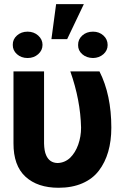

<svg xmlns="http://www.w3.org/2000/svg" viewBox="-20 -887 596 917"><path d="M44.4 -203.1V-545.9H190.4V-201.7Q191.4 -165.5 200.2 -146Q215.8 -109.4 254.9 -108.4Q289.1 -109.4 314.9 -133.3Q339.8 -157.7 353.5 -196Q367.2 -234.4 367.2 -277.3Q364.3 -408.7 315.9 -545.9H455.1Q511.7 -434.1 511.7 -277.3Q511.7 -213.9 496.8 -162.4Q481.9 -110.8 452.1 -71.8Q422.4 -32.7 373.3 -11.5Q324.2 9.8 259.8 9.8Q159.2 9.8 101.6 -43.2Q43.9 -96.2 44.4 -203.1ZM300.8 -700.2H225.6L248 -867.2H380.4ZM41 -672.9Q40.5 -699.2 61 -717.5Q81.5 -735.8 111.8 -735.8Q141.6 -735.8 162.4 -717.3Q183.1 -698.7 183.1 -672.9Q183.1 -646.5 162.4 -628.2Q141.6 -609.9 111.8 -609.9Q81.5 -609.9 61 -628.2Q40.5 -646.5 41 -672.9ZM353 -671.9Q352.5 -698.7 372.8 -717.3Q393.1 -735.8 424.3 -735.8Q453.6 -735.8 473.9 -717.5Q494.1 -699.2 494.1 -671.9Q494.1 -646 473.9 -628.2Q453.6 -610.4 424.3 -609.9Q393.1 -610.4 372.8 -628.2Q352.5 -646 353 -671.9Z"/></svg>

Font: Inter Tight Stencil
Style: Bold
Weight: 700
Designer: Rasmus Andersson
Foundry: rsms
Version: Version 3.004;Glyphs 3.1.2 (3151)